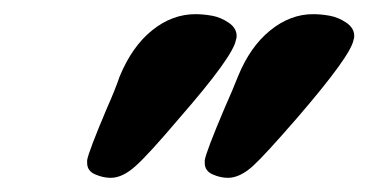

<svg xmlns="http://www.w3.org/2000/svg" viewBox="-20 -584 520 271"><path d="M255.9 -564Q267.1 -564 279.3 -561.8Q291.5 -559.6 302.7 -552Q314 -544.4 314 -533.2Q314 -529.8 313 -527.8Q309.6 -504.9 232.9 -417Q189.5 -365.7 171.1 -349.4Q152.8 -333 136.2 -333Q125.5 -333 114.3 -337.9Q103 -342.8 103 -354V-357.9Q105 -370.1 130.9 -431.2Q142.6 -457.5 148.9 -476.1Q166.5 -518.6 194.8 -541.3Q223.1 -564 255.9 -564ZM421.9 -564Q433.1 -564 445.3 -561.8Q457.5 -559.6 468.8 -552Q480 -544.4 480 -533.2Q480 -529.8 479 -527.8Q475.6 -505.9 398.9 -417Q353.5 -364.7 336.9 -349.6Q318.4 -333 301.8 -333Q291 -333 280 -337.9Q269 -342.8 269 -354V-357.9Q271 -370.1 296.9 -431.2Q307.6 -455.1 315.9 -476.1Q333 -518.1 361.3 -541Q389.6 -564 421.9 -564Z"/></svg>

Font: Linux Libertine G
Style: Bold Italic
Weight: 700
Italic angle: -11.5°
Designer: Philipp H. Poll
Foundry: Philipp H. Poll
Version: Version 4.1.0